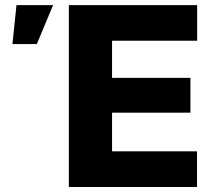

<svg xmlns="http://www.w3.org/2000/svg" viewBox="-20 -748 852 768"><path d="M255.4 0V-727.5H768.6V-585H428.2V-436.5H741.7V-297.4H428.2V-142.6H768.1V0ZM29.8 -571.8 45.9 -727.5H192.4L127.4 -571.8Z"/></svg>

Font: Inter 18pt ExtraBold
Style: Regular
Weight: 800
Designer: Rasmus Andersson
Foundry: rsms
Version: Version 4.001;git-66647c0bb